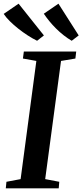

<svg xmlns="http://www.w3.org/2000/svg" viewBox="-39 -1023 448 1043"><path d="M-7.5 0 -4 -35.5 73 -50 158.5 -692 85.5 -705 90.5 -743H375L370.5 -705L292.5 -692L206.5 -50L283 -35.5L280 0ZM388.5 -830.5 350.5 -801.5Q327.5 -815 305.8 -832.2Q284 -849.5 264.5 -869Q245 -888.5 228.5 -908.8Q212 -929 199 -948.5L278.5 -1003ZM199.5 -830.5 162.5 -801.5Q138 -813.5 111.8 -830.5Q85.5 -847.5 60.5 -867.2Q35.5 -887 14.8 -907.5Q-6 -928 -19 -947.5L62 -1003Z"/></svg>

Font: Merriweather 60pt SemiBold
Style: Italic
Weight: 600
Italic angle: -7.8°
Version: Version 2.101